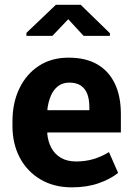

<svg xmlns="http://www.w3.org/2000/svg" viewBox="-20 -782 566 812"><path d="M283.7 10.3Q208 10.3 151.4 -23.2Q94.7 -56.6 63.7 -115.2Q32.7 -173.8 32.7 -249V-268.6Q32.7 -347.2 62 -408Q91.3 -468.8 144.3 -503.4Q197.3 -538.1 269 -538.1Q270 -538.1 271 -538.1Q342.8 -538.1 391.6 -509.8Q440.4 -481.4 465.8 -428.2Q491.2 -375 491.2 -299.3V-221.7H180.7L179.7 -218.8Q182.6 -184.1 197 -157Q211.4 -129.9 237.8 -114.5Q264.2 -99.1 301.8 -99.1Q340.8 -99.1 374.8 -109.1Q408.7 -119.1 440.9 -138.7L479.5 -50.8Q446.8 -24.4 397.2 -7.1Q347.7 10.3 283.7 10.3ZM181.6 -315.9H357.9V-328.6Q357.9 -360.8 349.4 -384Q340.8 -407.2 322 -419.9Q303.2 -432.6 273.4 -432.6Q245.1 -432.6 225.6 -417.7Q206.1 -402.8 195.1 -377Q184.1 -351.1 180.2 -318.4ZM91.8 -630.4V-643.1L216.3 -761.7H321.3L444.8 -641.6V-630.4H333.5L268.6 -700.7L201.7 -630.4Z"/></svg>

Font: Robotiche
Style: Bold
Weight: 700
Designer: Google
Version: Version 2.001